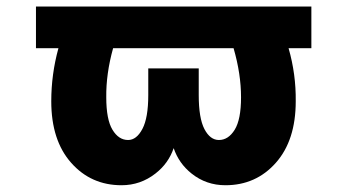

<svg xmlns="http://www.w3.org/2000/svg" viewBox="-20 -544 1040 576"><path d="M680.7 -399.4H319.3Q297.9 -322.3 298.8 -252Q298.8 -185.5 317.4 -154.8Q335.9 -124 364.3 -124Q389.6 -124 407.2 -157.2Q424.8 -190.4 424.8 -258.8V-338.9H576.2V-258.8Q576.2 -189.5 593.3 -156.7Q610.4 -124 636.7 -124Q665 -124 684.1 -154.8Q703.1 -185.5 703.1 -252Q703.1 -322.3 680.7 -399.4ZM87.9 -399.4V-524.4H206.1H360.4H640.6H794.9H914.1V-399.4H845.7Q868.2 -321.3 867.2 -240.2Q867.2 -123 807.6 -55.7Q748 11.7 656.2 11.7Q598.6 11.7 554.7 -23.4Q516.6 -53.7 501 -99.6Q485.4 -53.7 446.3 -23.4Q401.4 11.7 344.7 11.7Q252.9 11.7 193.4 -55.7Q133.8 -123 133.8 -240.2Q133.8 -321.3 155.3 -399.4Z"/></svg>

Font: Gen Shin Gothic Monospace Heavy
Style: Bold
Weight: 800
Designer: [Source Han Sans]
Ryoko NISHIZUKA  (kana & ideographs); Paul D. Hunt (Latin, Greek & Cyrillic); Wenlong ZHANG  (bopomofo
Version: Version 1.002.20150607